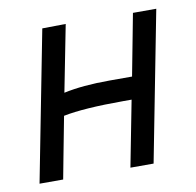

<svg xmlns="http://www.w3.org/2000/svg" viewBox="-63 -564 643 629"><g transform="rotate(-10 259.0 -250.0)"><path d="M194.8 -500.5 151.4 -279.3Q213.9 -293 303.7 -293H378.9Q394 -370.6 403.8 -423.3Q413.6 -476.1 418 -498H495.6L398.9 0H321.8L364.3 -218.8H337.4Q204.6 -218.8 137.2 -205.1Q118.7 -109.4 111.3 -69.8Q104 -30.3 98.1 0H19.5L116.7 -499.5Z"/></g></svg>

Font: Fantasque Sans Mono
Style: Italic
Weight: 400
Italic angle: -11°
Monospace: yes
Designer: Jany Belluz
Version: Version 1.8.0 ; ttfautohint (v1.8.2)